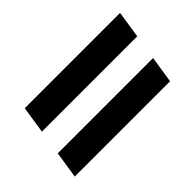

<svg xmlns="http://www.w3.org/2000/svg" viewBox="-48 -635 695 695"><g transform="rotate(-45 300.0 -287.5)"><path d="M70 -335 86 -439H574L558 -335ZM39 -136 55 -239H543L527 -136Z"/></g></svg>

Font: Nunito Sans 12pt ExtraLight 12pt ExtraBold
Style: Italic
Weight: 800
Italic angle: -9°
Version: Version 3.101;gftools[0.9.27]